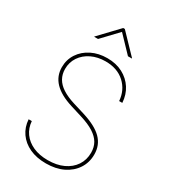

<svg xmlns="http://www.w3.org/2000/svg" viewBox="-227 -1058 1045 1180"><g transform="rotate(30 295.5 -468.0)"><path d="M293.5 11.2Q227.1 11.2 177.5 -11.7Q127.9 -34.7 99.1 -75.9Q70.3 -117.2 66.9 -170.9H89.4Q92.8 -123.5 118.7 -87.6Q144.5 -51.8 189.2 -31.7Q233.9 -11.7 293.5 -11.7Q356.4 -11.7 403.3 -33.4Q450.2 -55.2 476.3 -94.2Q502.4 -133.3 502.4 -184.6Q502.4 -223.6 485.4 -253.2Q468.3 -282.7 431.9 -305.9Q395.5 -329.1 336.4 -347.2L254.4 -372.6Q168.5 -399.4 126 -443.6Q83.5 -487.8 83.5 -550.8Q83.5 -604.5 111.6 -647Q139.6 -689.5 188.5 -713.9Q237.3 -738.3 299.3 -738.3Q361.8 -738.3 408.9 -713.4Q456.1 -688.5 483.9 -645.3Q511.7 -602.1 515.1 -545.9H492.7Q487.3 -620.1 435.5 -668Q383.8 -715.8 299.3 -715.8Q244.1 -715.8 200.2 -694.6Q156.2 -673.3 131.1 -636Q106 -598.6 106 -550.8Q106 -514.2 122.6 -484.6Q139.2 -455.1 173.3 -432.9Q207.5 -410.6 259.3 -394.5L342.3 -369.1Q389.2 -354.5 423.6 -336.4Q458 -318.4 480.5 -295.9Q502.9 -273.4 513.9 -245.8Q524.9 -218.3 524.9 -184.6Q524.9 -127.9 495.8 -83.5Q466.8 -39.1 414.8 -13.9Q362.8 11.2 293.5 11.2ZM189.5 -811.5H162.6V-813.5L290 -947.3H301.3L429.7 -813.5V-811.5H401.9L295.4 -922.9Z"/></g></svg>

Font: Inter 20pt Thin
Style: Regular
Weight: 250
Version: Version 4.001;git-66647c0bb